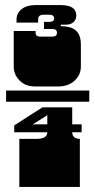

<svg xmlns="http://www.w3.org/2000/svg" viewBox="-20 -735 375 755"><path d="M34 -472V-613H120V-606Q120 -591 138 -591H186Q204 -591 204 -606Q204 -621 186 -621H153V-649H175Q193 -649 193 -663Q193 -669 188.5 -673Q184 -677 175 -677H150Q130 -677 130 -658V-646H45V-658Q45 -683 65 -699Q85 -715 119 -715H219Q280 -715 280 -674Q280 -658 269 -648Q258 -638 240 -638H219V-632Q260 -632 279 -614.5Q298 -597 298 -560V-473Q298 -441 273.5 -418Q249 -395 208 -395H118Q80 -395 57 -418.5Q34 -442 34 -472ZM4 -379H331V-335H4ZM56 -189H124Q166 -189 166 -215H36V-242L147 -313H264V-246H301V-215H264Q264 -203 271.5 -196Q279 -189 294 -189V0H56ZM166 -246V-282L109 -246Z"/></svg>

Font: Danfo
Style: Regular
Weight: 400
Version: Version 1.000;Glyphs 3.2 (3236)